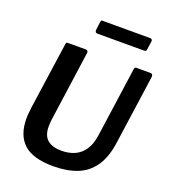

<svg xmlns="http://www.w3.org/2000/svg" viewBox="-167 -1064 1052 1194"><g transform="rotate(20 358.5 -467.5)"><path d="M646 -262Q632 -162 590 -102Q548 -42 481 -16Q414 10 325 10Q189 10 128 -46.5Q67 -103 67 -212Q67 -229 69 -248Q71 -267 73 -287L136 -728Q137 -737 140 -739.5Q143 -742 149 -742H268Q276 -742 280 -736Q284 -730 282 -722L217 -258Q216 -246 215 -235.5Q214 -225 214 -214Q214 -153 246.5 -125.5Q279 -98 340 -98Q389 -98 427.5 -115.5Q466 -133 491 -170.5Q516 -208 524 -268L589 -729Q591 -737 593 -739.5Q595 -742 602 -742H697Q704 -742 708 -736Q712 -730 711 -722L646 -262ZM634 -929 626 -873Q625 -864 621 -861.5Q617 -859 606 -859H301Q292 -859 288.5 -865Q285 -871 286 -879L293 -935Q295 -942 296.5 -943.5Q298 -945 303 -945H622Q628 -945 631.5 -939.5Q635 -934 634 -929Z"/></g></svg>

Font: Libre Franklin SemiBold
Style: Italic
Weight: 600
Italic angle: -8°
Designer: Pablo Impallari, Rodrigo Fuenzalida, Nhung Nguyen
Foundry: Impallari Type
Version: Version 3.000